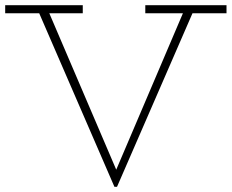

<svg xmlns="http://www.w3.org/2000/svg" viewBox="-20 -706 893 740"><path d="M299 -686V-655H0V-686ZM853 -686V-655H540V-686ZM421 14 125 -669H164L428 -52L691 -669H728L431 14Z"/></svg>

Font: BioRhyme ExtraLight
Style: Regular
Weight: 250
Designer: Aoife Mooney
Foundry: Aoife Mooney Type
Version: Version 1.600;gftools[0.9.33]